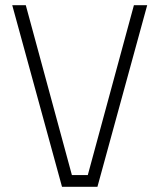

<svg xmlns="http://www.w3.org/2000/svg" viewBox="-20 -717 613 737"><path d="M27 -697H79L256 -45H317L494 -697H545L354 0H218Z"/></svg>

Font: Cairo Light
Style: Regular
Weight: 300
Designer: Mohamed Gaber, the designers of Titillium
Foundry: Kief Type Foundry
Version: Version 2.009; ttfautohint (v1.5.33-1714) -l 8 -r 50 -G 200 